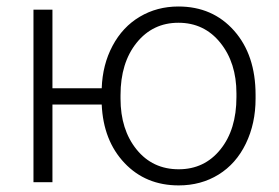

<svg xmlns="http://www.w3.org/2000/svg" viewBox="-20 -558 853 588"><path d="M140.6 -287.6H291.5Q293.9 -359.9 324.7 -417.7Q355.5 -475.6 408.2 -506.8Q460.9 -538.1 526.4 -538.1Q631.3 -538.1 697 -463.9Q762.7 -389.6 762.7 -267.6V-255.9Q762.7 -179.7 732.9 -118.2Q703.1 -56.6 649.4 -23.4Q595.7 9.8 527.3 9.8Q426.3 9.8 361.3 -58.8Q296.4 -127.4 291.5 -237.8H140.6V0H82.5V-528.3H140.6ZM349.1 -255.9Q349.1 -161.1 398.2 -100.3Q447.3 -39.6 527.3 -39.6Q606 -39.6 655 -100.3Q704.1 -161.1 704.1 -260.7V-272Q704.1 -365.7 654.8 -427Q605.5 -488.3 526.4 -488.3Q447.8 -488.3 398.4 -427Q349.1 -365.7 349.1 -266.6Z"/></svg>

Font: Roboto-Light
Style: Regular
Weight: 300
Designer: Google
Version: Version 2.137; 2017